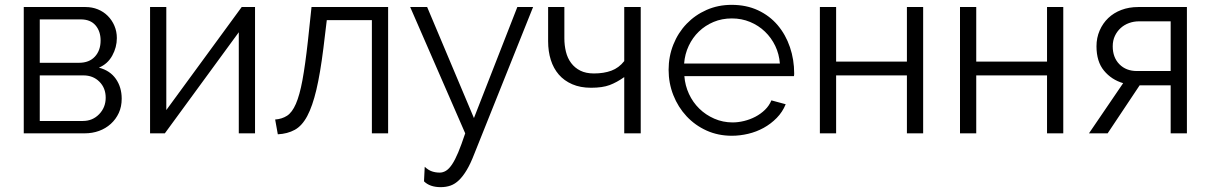

<svg xmlns="http://www.w3.org/2000/svg" viewBox="-20 -550 4992 792"><path d="M333 -521Q360 -521 383.5 -511.5Q407 -502 424.5 -484.5Q442 -467 452 -443.5Q462 -420 462 -393Q462 -355 443 -320.5Q424 -286 388 -271Q434 -259 458 -224.5Q482 -190 482 -143Q482 -110 470 -84Q458 -58 437 -39Q416 -20 388.5 -10Q361 0 329 0H78V-521ZM306 -291Q348 -291 371.5 -316.5Q395 -342 395 -383Q395 -421 374 -445.5Q353 -470 313 -470H144V-291ZM322 -51Q362 -51 389 -79Q416 -107 416 -147Q416 -187 390 -213Q364 -239 324 -239H144V-51Z M666 -96 977 -521H1032V0H965V-417L660 0H599V-521H666Z M1115 -57Q1143 -59 1164 -72.5Q1185 -86 1200.5 -121.5Q1216 -157 1227.5 -219Q1239 -281 1250 -380L1265 -521H1581V0H1514V-467H1328L1314 -351Q1301 -247 1285 -179.5Q1269 -112 1247.5 -71.5Q1226 -31 1196 -14.5Q1166 2 1126 4Z M1732 138Q1747 152 1762 157Q1777 162 1794 162Q1807 162 1819.5 154.5Q1832 147 1844.5 128.5Q1857 110 1870 79Q1883 48 1899 0L1672 -521H1742L1935 -63L2114 -521H2179L1936 86Q1921 125 1905.5 151Q1890 177 1873.5 193Q1857 209 1838.5 215.5Q1820 222 1798 222Q1753 222 1729 198Z M2623 0H2555V-232Q2524 -210 2494.5 -199Q2465 -188 2418 -188Q2374 -188 2340.5 -202.5Q2307 -217 2285 -242.5Q2263 -268 2252 -303Q2241 -338 2241 -380V-521H2308V-392Q2308 -363 2314.5 -336.5Q2321 -310 2336 -290Q2351 -270 2374 -258.5Q2397 -247 2430 -247Q2471 -247 2502 -258.5Q2533 -270 2555 -298V-521H2623Z M2999 10Q2942 10 2894.5 -11.5Q2847 -33 2812 -70.5Q2777 -108 2757.5 -157.5Q2738 -207 2738 -262Q2738 -317 2757.5 -366Q2777 -415 2812 -451.5Q2847 -488 2894.5 -509Q2942 -530 2998 -530Q3059 -530 3107 -507.5Q3155 -485 3188 -446Q3221 -407 3238.5 -355.5Q3256 -304 3256 -247Q3256 -240 3255 -236H2803Q2806 -197 2822 -162.5Q2838 -128 2864.5 -102Q2891 -76 2926.5 -60.5Q2962 -45 3002 -45Q3025 -45 3049.5 -51Q3074 -57 3096 -68.5Q3118 -80 3135.5 -97Q3153 -114 3162 -136L3221 -120Q3208 -88 3184 -63.5Q3160 -39 3130 -22.5Q3100 -6 3066 2Q3032 10 2999 10ZM3197 -288Q3194 -327 3178 -360.5Q3162 -394 3135.5 -419.5Q3109 -445 3074 -459.5Q3039 -474 2999 -474Q2958 -474 2923.5 -459.5Q2889 -445 2863 -420Q2837 -395 2821 -361Q2805 -327 2802 -288Z M3429 -296H3721V-521H3788V0H3721V-239H3429V0H3362V-521H3429Z M4007 -296H4299V-521H4366V0H4299V-239H4007V0H3940V-521H4007Z M4613 -207Q4565 -221 4534 -258.5Q4503 -296 4503 -359Q4503 -394 4516 -424Q4529 -454 4551.5 -475.5Q4574 -497 4605.5 -509Q4637 -521 4675 -521H4876V0H4809V-198H4681L4549 0H4472ZM4809 -257V-462H4678Q4657 -462 4637.5 -455Q4618 -448 4603 -434.5Q4588 -421 4579 -402Q4570 -383 4570 -359Q4570 -313 4597.5 -285Q4625 -257 4670 -257Z"/></svg>

Font: IngvarSans
Style: Regular
Weight: 400
Version: Version 1.000